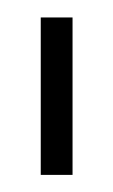

<svg xmlns="http://www.w3.org/2000/svg" viewBox="-20 -691 130 221"><path d="M63.5 -670.9V-489.7H26.9V-670.9Z"/></svg>

Font: Happy Times at the IKOB
Style: Regular
Weight: 400
Designer: Lucas Le Bihan
Foundry: Lucas Le Bihan
Version: Version 1.000;PS 1.0;hotconv 1.0.88;makeotf.lib2.5.647800